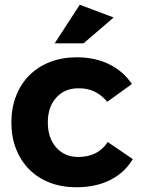

<svg xmlns="http://www.w3.org/2000/svg" viewBox="-20 -785 603 811"><path d="M333 -602H211L317 -765L460 -711ZM304 -543Q382 -543 441.5 -513.5Q501 -484 537 -430L433 -355Q411 -382 380.5 -397.5Q350 -413 310 -412Q253 -412 217.5 -372.5Q182 -333 182 -268Q182 -202 217.5 -162Q253 -122 310 -122Q394 -122 435 -185L541 -113Q507 -56 446 -25Q385 6 302 6Q241 6 190.5 -13.5Q140 -33 104 -69Q68 -105 48 -155.5Q28 -206 28 -267Q28 -329 48 -380Q68 -431 104 -467Q140 -503 191 -523Q242 -543 304 -543Z"/></svg>

Font: Montserrat Semi Bold
Style: Regular
Weight: 600
Designer: Julieta Ulanovsky
Foundry: Julieta Ulanovsky
Version: Version 3.001 September 28, 2015